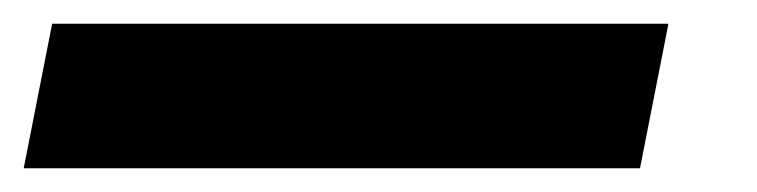

<svg xmlns="http://www.w3.org/2000/svg" viewBox="-99 1 639 162"><path d="M-79 143 -55 21H465L441 143Z"/></svg>

Font: REM Black
Style: Italic
Weight: 900
Italic angle: -11°
Designer: Octavio Pardo
Foundry: Ashler Design
Version: Version 1.005;gftools[0.9.28]